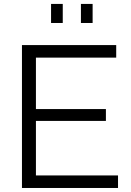

<svg xmlns="http://www.w3.org/2000/svg" viewBox="-20 -934 649 954"><path d="M566.4 -62.3V0H89.1V-710H557.4V-647.7H158.5V-392.1H506.2V-333.2H158.5V-62.3ZM233.7 -819.8V-914.5H291.8V-819.8ZM382.1 -819.8V-914.5H440.2V-819.8Z"/></svg>

Font: Raleway Thin
Style: Regular
Weight: 100
Designer: Matt McInerney, Pablo Impallari, Rodrigo Fuenzalida
Foundry: Matt McInerney, Pablo Impallari, Rodrigo Fuenzalida
Version: Version 4.026